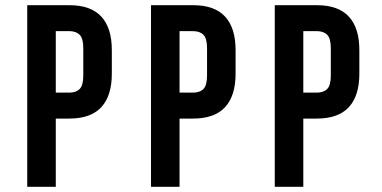

<svg xmlns="http://www.w3.org/2000/svg" viewBox="-20 -720 1471 740"><path d="M247 -700Q330 -700 370.5 -656Q411 -612 411 -527V-436Q411 -351 370.5 -307Q330 -263 247 -263H195V0H85V-700ZM195 -600V-363H247Q273 -363 287 -377Q301 -391 301 -429V-534Q301 -572 287 -586Q273 -600 247 -600Z M724 -700Q807 -700 847.5 -656Q888 -612 888 -527V-436Q888 -351 847.5 -307Q807 -263 724 -263H672V0H562V-700ZM672 -600V-363H724Q750 -363 764 -377Q778 -391 778 -429V-534Q778 -572 764 -586Q750 -600 724 -600Z M1201 -700Q1284 -700 1324.5 -656Q1365 -612 1365 -527V-436Q1365 -351 1324.5 -307Q1284 -263 1201 -263H1149V0H1039V-700ZM1149 -600V-363H1201Q1227 -363 1241 -377Q1255 -391 1255 -429V-534Q1255 -572 1241 -586Q1227 -600 1201 -600Z"/></svg>

Font: Bebas Neue Bold
Style: Regular
Weight: 700
Designer: Ryoichi Tsunekawa & LGV (GE)
Foundry: Free Software Foundation, Inc.
Version: Version 1.003 August 13, 2016